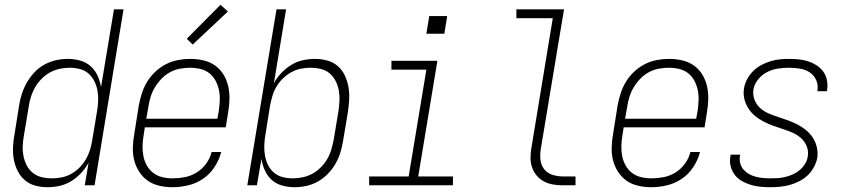

<svg xmlns="http://www.w3.org/2000/svg" viewBox="-20 -774 3540 802"><path d="M178 8Q151 8 126 1Q101 -6 82.5 -22.5Q64 -39 53 -61.5Q42 -84 37.5 -109.5Q33 -135 34.5 -162Q36 -189 41 -215L60 -335Q64 -360 72 -384Q80 -408 93 -430.5Q106 -453 124.5 -472.5Q143 -492 166 -504.5Q189 -517 214 -522.5Q239 -528 263 -528Q290 -528 315 -521Q340 -514 358.5 -497.5Q377 -481 387.5 -458Q398 -435 402 -410L456 -735H496L375 0H334L350 -94Q337 -71 318.5 -51Q300 -31 277 -17Q254 -3 228.5 2.5Q203 8 178 8ZM197 -29Q217 -29 237.5 -33Q258 -37 277 -47.5Q296 -58 311.5 -73.5Q327 -89 338 -107.5Q349 -126 355.5 -146.5Q362 -167 365 -187L385 -307Q389 -329 390 -351Q391 -373 387.5 -394Q384 -415 374.5 -434Q365 -453 350 -466.5Q335 -480 314 -485.5Q293 -491 271 -491Q250 -491 229 -486.5Q208 -482 189 -471.5Q170 -461 154 -445Q138 -429 127 -410Q116 -391 109.5 -370.5Q103 -350 100 -329L80 -209Q76 -187 75 -165.5Q74 -144 78 -123Q82 -102 91.5 -83.5Q101 -65 117 -52Q133 -39 154 -34Q175 -29 197 -29Z M701 8Q673 8 646 2Q619 -4 597.5 -19Q576 -34 561.5 -56.5Q547 -79 540.5 -105Q534 -131 535 -159Q536 -187 541 -215L560 -335Q565 -361 573 -385.5Q581 -410 595 -433Q609 -456 629.5 -475Q650 -494 673.5 -506Q697 -518 723 -523Q749 -528 774 -528Q802 -528 829 -522Q856 -516 877.5 -501Q899 -486 913 -463.5Q927 -441 933 -415Q939 -389 938.5 -361Q938 -333 933 -305L923 -242H585L580 -209Q576 -187 575.5 -165Q575 -143 579 -122Q583 -101 593.5 -82.5Q604 -64 620.5 -51.5Q637 -39 658 -34Q679 -29 701 -29Q726 -29 752 -34Q778 -39 801.5 -53.5Q825 -68 841.5 -91Q858 -114 864 -139H904Q896 -107 876.5 -77Q857 -47 828.5 -27.5Q800 -8 766.5 0Q733 8 701 8ZM591 -278H888L894 -311Q897 -333 898 -355Q899 -377 894.5 -398Q890 -419 880 -437.5Q870 -456 854 -468.5Q838 -481 817 -486Q796 -491 773 -491Q753 -491 731.5 -487Q710 -483 690.5 -472.5Q671 -462 655 -445.5Q639 -429 627.5 -410Q616 -391 609.5 -370.5Q603 -350 600 -329ZM785 -588 760 -612 901 -754 932 -726Z M1210 8Q1184 8 1158.5 1Q1133 -6 1115 -22.5Q1097 -39 1086.5 -62Q1076 -85 1072 -110L1053 0H1013L1135 -735H1175L1124 -426Q1136 -449 1155 -469Q1174 -489 1197 -503Q1220 -517 1245.5 -522.5Q1271 -528 1296 -528Q1322 -528 1347.5 -521Q1373 -514 1391.5 -497.5Q1410 -481 1420.5 -458.5Q1431 -436 1435.5 -410.5Q1440 -385 1438.5 -358Q1437 -331 1433 -305L1413 -185Q1409 -160 1401.5 -136Q1394 -112 1381 -89.5Q1368 -67 1349 -47.5Q1330 -28 1307.5 -15.5Q1285 -3 1260 2.5Q1235 8 1210 8ZM1203 -29Q1223 -29 1244.5 -33.5Q1266 -38 1285 -48.5Q1304 -59 1320 -75Q1336 -91 1347 -110Q1358 -129 1364 -149.5Q1370 -170 1374 -191L1394 -311Q1397 -333 1398 -354.5Q1399 -376 1395 -397Q1391 -418 1381.5 -436.5Q1372 -455 1356.5 -468Q1341 -481 1320 -486Q1299 -491 1277 -491Q1257 -491 1236.5 -487Q1216 -483 1197 -472.5Q1178 -462 1162 -446.5Q1146 -431 1135 -412.5Q1124 -394 1118 -373.5Q1112 -353 1108 -333L1089 -213Q1085 -191 1084 -169Q1083 -147 1086.5 -126Q1090 -105 1099 -86Q1108 -67 1123.5 -53.5Q1139 -40 1160 -34.5Q1181 -29 1203 -29Z M1522 0V-37H1687L1761 -483H1615V-520H1807L1727 -37H1872V0ZM1761 -633 1773 -707H1848L1836 -633Z M2331 0Q2310 0 2289.5 -3.5Q2269 -7 2251.5 -16.5Q2234 -26 2221.5 -41Q2209 -56 2202.5 -75Q2196 -94 2196 -115Q2196 -136 2200 -158L2289 -698H2137V-735H2336L2239 -152Q2235 -129 2237.5 -106.5Q2240 -84 2253 -67.5Q2266 -51 2287 -44Q2308 -37 2331 -37H2384V0Z M2701 8Q2673 8 2646 2Q2619 -4 2597.5 -19Q2576 -34 2561.5 -56.5Q2547 -79 2540.5 -105Q2534 -131 2535 -159Q2536 -187 2541 -215L2560 -335Q2565 -361 2573 -385.5Q2581 -410 2595 -433Q2609 -456 2629.5 -475Q2650 -494 2673.5 -506Q2697 -518 2723 -523Q2749 -528 2774 -528Q2802 -528 2829 -522Q2856 -516 2877.5 -501Q2899 -486 2913 -463.5Q2927 -441 2933 -415Q2939 -389 2938.5 -361Q2938 -333 2933 -305L2923 -242H2585L2580 -209Q2576 -187 2575.5 -165Q2575 -143 2579 -122Q2583 -101 2593.5 -82.5Q2604 -64 2620.5 -51.5Q2637 -39 2658 -34Q2679 -29 2701 -29Q2726 -29 2752 -34Q2778 -39 2801.5 -53.5Q2825 -68 2841.5 -91Q2858 -114 2864 -139H2904Q2896 -107 2876.5 -77Q2857 -47 2828.5 -27.5Q2800 -8 2766.5 0Q2733 8 2701 8ZM2591 -278H2888L2894 -311Q2897 -333 2898 -355Q2899 -377 2894.5 -398Q2890 -419 2880 -437.5Q2870 -456 2854 -468.5Q2838 -481 2817 -486Q2796 -491 2773 -491Q2753 -491 2731.5 -487Q2710 -483 2690.5 -472.5Q2671 -462 2655 -445.5Q2639 -429 2627.5 -410Q2616 -391 2609.5 -370.5Q2603 -350 2600 -329Z M3198 8Q3177 8 3156 6Q3135 4 3115.5 -2Q3096 -8 3078.5 -18Q3061 -28 3049 -44Q3037 -60 3032 -80Q3027 -100 3031 -121Q3031 -123 3031.5 -124.5Q3032 -126 3032 -128H3072Q3072 -127 3071.5 -125.5Q3071 -124 3071 -123Q3068 -107 3072 -92Q3076 -77 3085.5 -66Q3095 -55 3108 -47.5Q3121 -40 3136 -36Q3151 -32 3166.5 -30.5Q3182 -29 3198 -29Q3214 -29 3229.5 -30Q3245 -31 3261 -35Q3277 -39 3292.5 -46Q3308 -53 3321 -64Q3334 -75 3343 -90Q3352 -105 3354 -120Q3358 -143 3349.5 -163.5Q3341 -184 3325 -198Q3309 -212 3289 -220.5Q3269 -229 3248.5 -235.5Q3228 -242 3207.5 -249.5Q3187 -257 3168 -267Q3149 -277 3133 -290.5Q3117 -304 3105.5 -322Q3094 -340 3089 -361.5Q3084 -383 3088 -406Q3091 -425 3101 -443.5Q3111 -462 3126 -477Q3141 -492 3159.5 -502Q3178 -512 3197.5 -518Q3217 -524 3236.5 -526Q3256 -528 3275 -528Q3296 -528 3316.5 -526Q3337 -524 3355.5 -518Q3374 -512 3390.5 -501.5Q3407 -491 3418.5 -475.5Q3430 -460 3434 -440Q3438 -420 3435 -400Q3435 -398 3434.5 -396.5Q3434 -395 3434 -393H3394Q3394 -395 3394 -396Q3394 -397 3395 -398Q3398 -421 3388.5 -441Q3379 -461 3361 -472.5Q3343 -484 3320.5 -487.5Q3298 -491 3275 -491Q3253 -491 3229.5 -487.5Q3206 -484 3184.5 -473Q3163 -462 3147 -442.5Q3131 -423 3127 -400Q3124 -377 3132 -356.5Q3140 -336 3156 -322Q3172 -308 3192 -299.5Q3212 -291 3232.5 -284.5Q3253 -278 3273.5 -270.5Q3294 -263 3313 -253Q3332 -243 3348 -229.5Q3364 -216 3375.5 -198.5Q3387 -181 3392 -159Q3397 -137 3394 -115Q3390 -95 3379.5 -75.5Q3369 -56 3353.5 -41.5Q3338 -27 3318.5 -17Q3299 -7 3279 -1.5Q3259 4 3238.5 6Q3218 8 3198 8Z"/></svg>

Font: Iosevka SS04 XLt Obl
Style: Regular
Weight: 200
Italic angle: -9°
Monospace: yes
Designer: Belleve Invis
Foundry: Belleve Invis
Version: Version 19.0.0; ttfautohint (v1.8.4)